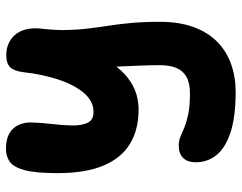

<svg xmlns="http://www.w3.org/2000/svg" viewBox="-104 -454 819 651"><g transform="rotate(-90 305.5 -128.5)"><path d="M319.8 261Q234.2 261 181.5 243.4Q128.8 225.8 104.8 195.5Q80.8 165.2 80.8 126.2Q80.8 98.2 95.4 83.1Q110 68 137.2 68Q154 68 167.5 73.7Q181 79.4 198.9 87Q216.8 94.6 243.9 100.3Q271 106 314.6 106Q350 106 370.7 94.1Q391.4 82.2 400.7 59.6Q410 37 410 5Q410 -31.6 408.6 -61.4Q407.2 -91.2 406.1 -119.9Q405 -148.6 403.5 -180.6Q402 -212.6 401.8 -252.6L448.6 -218.2Q428.2 -171.8 404.3 -142.2Q380.4 -112.6 355.1 -96.2Q329.8 -79.8 305.5 -73.9Q281.2 -68 260 -68Q192.8 -68 144.5 -96.6Q96.2 -125.2 70.1 -185.9Q44 -246.6 44 -343Q44 -416.8 54 -454.2Q64 -491.6 82.5 -504.7Q101 -517.8 125.8 -517.8Q159 -517.8 178.7 -506.2Q198.4 -494.6 207.3 -475.3Q216.2 -456 215.8 -432.2Q215 -398.4 210.5 -361.5Q206 -324.6 205.6 -292.7Q205.2 -260.8 214.7 -240.9Q224.2 -221 251.2 -221Q288 -221 315.8 -253.6Q343.6 -286.2 361.4 -340.5Q379.2 -394.8 386.2 -458.4Q390 -489.6 402.7 -503.2Q415.4 -516.8 444.8 -516.8Q464.8 -516.8 482 -509.5Q499.2 -502.2 512 -488.1Q524.8 -474 530.9 -451.9Q537 -429.8 534 -400Q528.2 -349.8 529.2 -311.4Q530.2 -273 534.2 -239.5Q538.2 -206 543.6 -171.5Q549 -137 553 -94.6Q557 -52.2 557 5Q557 69.8 539.2 118.3Q521.4 166.8 489.6 198.2Q457.8 229.6 414.4 245.3Q371 261 319.8 261Z"/></g></svg>

Font: Shantell Sans Light
Style: Regular
Weight: 300
Designer: Stephen Nixon, Anya Danilova, Shantell Martin
Foundry: Arrow Type
Version: Version 1.011;[c5ecc13dd]